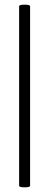

<svg xmlns="http://www.w3.org/2000/svg" viewBox="-20 -653 208 823"><path d="M86 -633Q109 -633 109 -626V143Q109 150 86 150Q62 150 62 143V-626Q62 -633 86 -633Z"/></svg>

Font: Cormorant Unicase
Style: Bold
Weight: 700
Designer: Christian Thalmann (Catharsis Fonts)
Foundry: Catharsis Fonts
Version: Version 4.000